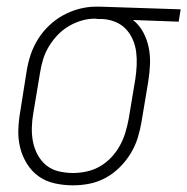

<svg xmlns="http://www.w3.org/2000/svg" viewBox="-20 -548 562 576"><path d="M199 8Q171 8 144 2Q117 -4 96 -19Q75 -34 61 -56.5Q47 -79 40.5 -105Q34 -131 35 -159Q36 -187 41 -215L60 -335Q64 -360 72 -384Q80 -408 94 -430.5Q108 -453 127.5 -471.5Q147 -490 170 -502.5Q193 -515 218 -521.5Q243 -528 267 -528Q271 -528 274.5 -528Q278 -528 281 -528L522 -520L516 -483L379 -488Q398 -473 409.5 -451.5Q421 -430 426 -406Q431 -382 430 -356Q429 -330 425 -305L405 -185Q401 -160 393.5 -135.5Q386 -111 372.5 -88.5Q359 -66 339.5 -46.5Q320 -27 297 -14.5Q274 -2 249 3Q224 8 199 8Q199 8 199 8Q199 8 199 8ZM199 -29Q219 -29 240 -33.5Q261 -38 280 -49Q299 -60 314 -76Q329 -92 339.5 -111Q350 -130 356 -150Q362 -170 366 -191L386 -311Q389 -331 390 -351.5Q391 -372 388.5 -392Q386 -412 378 -430Q370 -448 357 -461.5Q344 -475 325.5 -482.5Q307 -490 287 -491H275Q272 -491 269.5 -491.5Q267 -492 264 -492Q244 -492 224 -486Q204 -480 185.5 -469Q167 -458 152 -442Q137 -426 126 -407.5Q115 -389 109 -369Q103 -349 100 -329L80 -209Q76 -187 75.5 -165Q75 -143 79 -122.5Q83 -102 93 -83.5Q103 -65 119 -52Q135 -39 156 -34Q177 -29 199 -29Z"/></svg>

Font: Iosevka SS04 XLt Obl
Style: Regular
Weight: 200
Italic angle: -9°
Monospace: yes
Designer: Belleve Invis
Foundry: Belleve Invis
Version: Version 19.0.0; ttfautohint (v1.8.4)